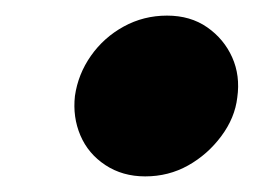

<svg xmlns="http://www.w3.org/2000/svg" viewBox="-20 -400 359 246"><path d="M76 -277Q73 -250 83 -226.5Q93 -203 115 -188.5Q137 -174 166 -174Q196 -174 221 -188Q246 -202 263.5 -225.5Q281 -249 284 -275Q288 -303 277.5 -326.5Q267 -350 245.5 -365Q224 -380 194 -380Q164 -380 138.5 -366Q113 -352 96.5 -328.5Q80 -305 76 -277Z"/></svg>

Font: Jost ExtraBold
Style: Italic
Weight: 800
Italic angle: -5°
Version: Version 3.710